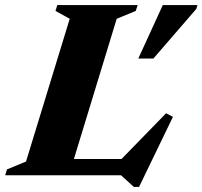

<svg xmlns="http://www.w3.org/2000/svg" viewBox="-56 -690 797 756"><path d="M403.5 -616 235 -64H422.5L598 -244L625 -230L491.5 46H471L420.5 0H-35.5L-28.5 -23L46.5 -54L218.5 -616L162.5 -647L169.5 -670H486L478.5 -647ZM488.5 -459.5 585 -670H721.5L717 -655L548 -459.5Z"/></svg>

Font: Newsreader Text ExtraBold
Style: Italic
Weight: 800
Italic angle: -17°
Designer: Hugues Gentile
Foundry: Production Type
Version: Version 1.001